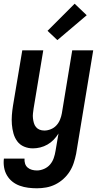

<svg xmlns="http://www.w3.org/2000/svg" viewBox="-31 -791 551 1034"><path d="M168 223Q144 223 120.5 220Q97 217 75 209Q53 201 35.5 187Q18 173 6.5 153.5Q-5 134 -9 110.5Q-13 87 -10 63H101Q100 77 104 90Q108 103 118 111.5Q128 120 141 123.5Q154 127 168 127Q187 127 206.5 118.5Q226 110 239 94.5Q252 79 258.5 60Q265 41 268 22L284 -72Q273 -54 258 -38.5Q243 -23 224.5 -12.5Q206 -2 186 3Q166 8 146 8Q121 8 98.5 -1.5Q76 -11 62 -30Q48 -49 41.5 -72.5Q35 -96 33 -121Q31 -146 33 -171.5Q35 -197 39 -222L89 -520H202L150 -207Q148 -193 146.5 -180Q145 -167 146.5 -154Q148 -141 151.5 -128.5Q155 -116 163 -106.5Q171 -97 182.5 -92.5Q194 -88 208 -88Q225 -88 242.5 -95Q260 -102 272.5 -115.5Q285 -129 292 -146Q299 -163 302 -180L358 -520H471L379 37Q374 62 366 86.5Q358 111 344 133Q330 155 310 173Q290 191 266.5 202.5Q243 214 218 218.5Q193 223 168 223ZM278 -575 225 -625 371 -771 436 -709Z"/></svg>

Font: Iosevka Curly
Style: Bold Italic
Weight: 700
Italic angle: -9°
Monospace: yes
Designer: Belleve Invis
Foundry: Belleve Invis
Version: Version 22.1.2; ttfautohint (v1.8.4)